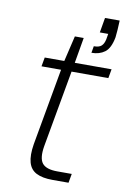

<svg xmlns="http://www.w3.org/2000/svg" viewBox="-82 -763 532 812"><g transform="rotate(10 183.5 -356.5)"><path d="M202 0Q159 0 133 -13Q107 -26 98.5 -56Q90 -86 98 -135L157 -465H73L80 -504H164L190 -614H228L209 -504H367L360 -465H202L143 -135Q134 -82 151 -60.5Q168 -39 216 -39H278L271 0ZM271 -558 276 -587Q299 -587 309 -596.5Q319 -606 323 -625L327 -649H291L302 -713H365Q364 -690 363 -673.5Q362 -657 360 -640Q351 -592 328 -575Q305 -558 271 -558Z"/></g></svg>

Font: DM Sans ExtraLight
Style: Italic
Weight: 250
Italic angle: -10°
Designer: Colophon Foundry, Jonny Pinhorn
Foundry: Colophon Foundry
Version: Version 4.004;gftools[0.9.30]